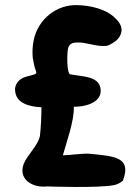

<svg xmlns="http://www.w3.org/2000/svg" viewBox="-20 -736 541 753"><path d="M430.7 -10.7C441.4 -13.7 453.1 -19.5 461.9 -27.3C497.1 -120.1 429.7 -123 334 -132.8C306.6 -135.7 254.9 -127 226.6 -127C241.2 -180.7 271.5 -261.7 269.5 -317.4C309.6 -316.4 376 -331.1 375 -380.9C373 -437.5 309.6 -434.6 255.9 -444.3C241.2 -446.3 242.2 -528.3 247.1 -546.9C252.9 -571.3 276.4 -569.3 294.9 -569.3C324.2 -567.4 378.9 -547.9 406.2 -558.6C426.8 -568.4 447.3 -582 454.1 -603.5C462.9 -627 449.2 -649.4 431.6 -665C397.5 -700.2 334 -714.8 285.2 -715.8C202.1 -719.7 128.9 -660.2 112.3 -579.1C107.4 -555.7 106.4 -532.2 108.4 -509.8C110.4 -498 112.3 -487.3 115.2 -475.6C116.2 -470.7 118.2 -465.8 120.1 -460C123 -451.2 125 -448.2 115.2 -444.3C96.7 -437.5 78.1 -437.5 60.5 -424.8C46.9 -415 38.1 -399.4 39.1 -382.8C41 -329.1 98.6 -317.4 142.6 -315.4C142.6 -282.2 140.6 -238.3 136.7 -204.1C131.8 -168.9 86.9 -127.9 73.2 -93.8C49.8 -33.2 107.4 2 165 -4.9C165 -4.9 368.2 2.9 430.7 -10.7Z"/></svg>

Font: Day Care
Style: Regular
Weight: 400
Designer: Noponies
Version: Version 1.000;PS 001.000;hotconv 1.0.88;makeotf.lib2.5.64775